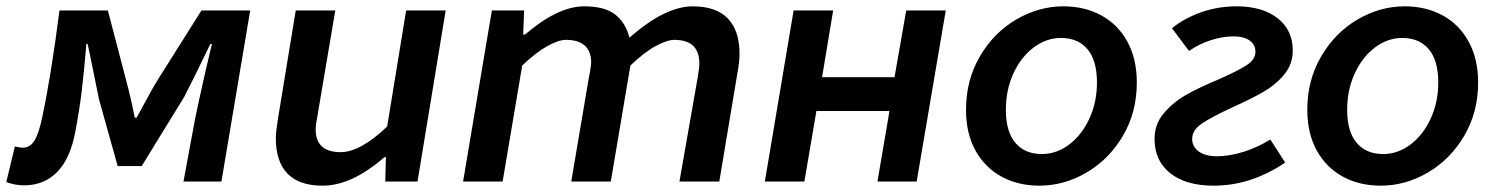

<svg xmlns="http://www.w3.org/2000/svg" viewBox="-53 -574 4730 607"><path d="M-33 1 -6 -111Q10 -107 19 -107Q41 -107 55 -128Q69 -149 80 -201Q109 -337 135 -541H288L344 -327Q361 -264 373 -202H379Q392 -225 404 -248Q430 -297 449 -327L584 -541H738L647 0H527L563 -194Q572 -239 587 -306Q602 -373 617 -435H612Q559 -325 529 -267L395 -49H319L260 -260Q243 -343 237 -373Q231 -404 224 -435H220Q213 -349 205.5 -287Q198 -225 185 -157Q169 -72 127.5 -30Q86 12 23 12Q9 12 -7 9Q-23 6 -33 1Z M819 -137Q819 -156 826 -200L882 -541H1007L952 -216Q949 -200 947 -187Q945 -174 945 -165Q945 -93 1024 -93Q1086 -93 1171 -174L1231 -541H1356L1267 0H1165L1167 -77H1162Q1059 13 967 13Q893 13 856 -25Q819 -63 819 -137Z M1502 -541H1604L1601 -465H1607Q1711 -554 1794 -554Q1859 -554 1892 -528Q1925 -502 1937 -455Q2050 -554 2137 -554Q2211 -554 2248 -515.5Q2285 -477 2285 -404Q2285 -378 2278 -341L2221 0H2095L2152 -325Q2158 -359 2158 -373Q2158 -448 2079 -448Q2056 -448 2020 -428.5Q1984 -409 1940 -367L1878 0H1753L1808 -325L1812 -346Q1816 -370 1816 -376Q1816 -412 1795.5 -430Q1775 -448 1737 -448Q1712 -448 1676 -427.5Q1640 -407 1598 -367L1536 0H1411Z M2456 -541H2581L2546 -330H2775L2812 -541H2937L2845 0H2721L2759 -223H2528L2490 0H2365Z M3001 -227Q3001 -321 3045 -396Q3089 -471 3160 -512.5Q3231 -554 3309 -554Q3376 -554 3428.5 -525.5Q3481 -497 3511 -442.5Q3541 -388 3541 -313Q3541 -219 3497 -144.5Q3453 -70 3382 -28.5Q3311 13 3233 13Q3166 13 3113.5 -15.5Q3061 -44 3031 -98Q3001 -152 3001 -227ZM3415 -313Q3415 -383 3385 -418.5Q3355 -454 3301 -454Q3255 -454 3215 -424Q3175 -394 3151 -342Q3127 -290 3127 -227Q3127 -158 3157 -122.5Q3187 -87 3241 -87Q3287 -87 3327 -117Q3367 -147 3391 -199Q3415 -251 3415 -313Z M3597 -135Q3597 -181 3626 -215.5Q3655 -250 3695 -273Q3735 -296 3797 -322Q3859 -349 3887.5 -367.5Q3916 -386 3916 -410Q3916 -433 3897.5 -446Q3879 -459 3847 -459Q3812 -459 3775 -447Q3738 -435 3706 -413L3652 -485Q3694 -518 3746.5 -536Q3799 -554 3856 -554Q3938 -554 3986 -516.5Q4034 -479 4034 -414Q4034 -371 4007 -338.5Q3980 -306 3942 -284Q3904 -262 3844 -235Q3779 -205 3747.5 -184Q3716 -163 3716 -135Q3716 -110 3737 -95Q3758 -80 3793 -80Q3834 -80 3878.5 -94Q3923 -108 3963 -133L4010 -60Q3902 13 3784 13Q3696 13 3646.5 -26.5Q3597 -66 3597 -135Z M4080 -227Q4080 -321 4124 -396Q4168 -471 4239 -512.5Q4310 -554 4388 -554Q4455 -554 4507.5 -525.5Q4560 -497 4590 -442.5Q4620 -388 4620 -313Q4620 -219 4576 -144.5Q4532 -70 4461 -28.5Q4390 13 4312 13Q4245 13 4192.5 -15.5Q4140 -44 4110 -98Q4080 -152 4080 -227ZM4494 -313Q4494 -383 4464 -418.5Q4434 -454 4380 -454Q4334 -454 4294 -424Q4254 -394 4230 -342Q4206 -290 4206 -227Q4206 -158 4236 -122.5Q4266 -87 4320 -87Q4366 -87 4406 -117Q4446 -147 4470 -199Q4494 -251 4494 -313Z"/></svg>

Font: Nebula Sans Semibold
Style: Regular
Weight: 600
Italic angle: -9°
Designer: Paul D. Hunt for Adobe (as Source Sans)
Foundry: Nebula Entertainment & Broadcasting LLC
Version: Version 1.010